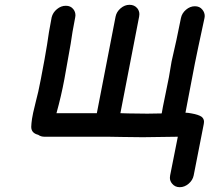

<svg xmlns="http://www.w3.org/2000/svg" viewBox="-20 -567 880 799"><path d="M720 2Q616 4 574 4L491 3L430 2H165Q150 2 139 -6Q110 -13 110 -39Q110 -40 111 -54.5Q112 -69 118 -98Q123 -121 129 -144Q139 -180 150 -238Q168 -331 176 -382Q182 -428 195 -495Q200 -515 217 -529Q234 -543 254 -543Q274 -543 285 -529Q294 -518 294 -503Q294 -499 293 -495Q280 -429 274 -384L248 -238Q235 -168 215 -96H383L461 -498Q465 -518 482 -532.5Q499 -547 519 -547Q539 -547 551 -533Q560 -522 560 -508Q560 -503 559 -498L481 -96L514 -95L593 -94L653 -95L658 -123L668 -172L683 -246L694 -311Q715 -400 733 -492Q737 -512 754 -526.5Q771 -541 791 -541Q811 -541 822 -527Q832 -515 832 -500Q832 -496 831 -492Q799 -344 791 -303L768 -183L752 -99V-98Q762 -98 777 -95Q806 -90 819 -81Q829 -73 829 -60Q829 -56 828 -51L786 163Q782 183 765 197.5Q748 212 728 212Q708 212 696 197Q687 186 687 173Q687 168 688 163Z"/></svg>

Font: Bad Comic
Style: Italic
Weight: 400
Italic angle: -11°
Designer: GGBotNet
Foundry: GGBotNet
Version: 0.95